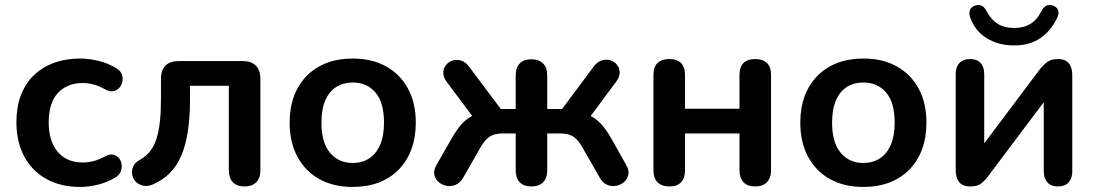

<svg xmlns="http://www.w3.org/2000/svg" viewBox="-20 -731 4341 761"><path d="M298 10Q221 10 164 -21.5Q107 -53 76 -111Q45 -169 45 -247Q45 -306 62.5 -352.5Q80 -399 113 -431.5Q146 -464 193 -481.5Q240 -499 298 -499Q331 -499 369.5 -490Q408 -481 442 -460Q458 -450 463 -436Q468 -422 465 -407.5Q462 -393 452.5 -382.5Q443 -372 429 -369.5Q415 -367 398 -376Q376 -389 353 -395.5Q330 -402 309 -402Q276 -402 251 -391.5Q226 -381 208.5 -361.5Q191 -342 182 -313Q173 -284 173 -246Q173 -172 208.5 -129.5Q244 -87 309 -87Q330 -87 352.5 -93Q375 -99 398 -112Q415 -121 428.5 -118Q442 -115 451 -104.5Q460 -94 462 -79.5Q464 -65 458.5 -51Q453 -37 438 -28Q405 -8 368 1Q331 10 298 10Z M949 8Q919 8 903 -8.5Q887 -25 887 -56V-391H733V-334Q733 -265 724.5 -210Q716 -155 698.5 -114Q681 -73 653 -45Q625 -17 586 0Q565 9 547.5 5Q530 1 518.5 -10.5Q507 -22 504 -38.5Q501 -55 508 -71Q515 -87 535 -98Q560 -112 576 -133Q592 -154 601 -183.5Q610 -213 614 -251Q618 -289 618 -338V-419Q618 -453 636 -471Q654 -489 688 -489H942Q976 -489 994 -471Q1012 -453 1012 -419V-56Q1012 -25 995.5 -8.5Q979 8 949 8Z M1378 10Q1302 10 1246 -21Q1190 -52 1159 -109.5Q1128 -167 1128 -245Q1128 -304 1145.5 -350.5Q1163 -397 1196 -430.5Q1229 -464 1275 -481.5Q1321 -499 1378 -499Q1454 -499 1510 -468Q1566 -437 1597 -380Q1628 -323 1628 -245Q1628 -186 1610.5 -139Q1593 -92 1560 -58.5Q1527 -25 1481 -7.5Q1435 10 1378 10ZM1378 -85Q1415 -85 1443 -103Q1471 -121 1486.5 -156.5Q1502 -192 1502 -245Q1502 -325 1468 -364.5Q1434 -404 1378 -404Q1341 -404 1313 -386.5Q1285 -369 1269.5 -333.5Q1254 -298 1254 -245Q1254 -166 1288 -125.5Q1322 -85 1378 -85Z M2086 8Q2056 8 2040 -8.5Q2024 -25 2024 -56V-202H1974Q1952 -202 1936.5 -197Q1921 -192 1908.5 -179.5Q1896 -167 1883 -144L1816 -27Q1804 -6 1786 1.5Q1768 9 1750 5.5Q1732 2 1718.5 -9.5Q1705 -21 1701.5 -38.5Q1698 -56 1710 -77L1770 -182Q1788 -214 1806.5 -235.5Q1825 -257 1846.5 -269Q1868 -281 1895 -284L1872 -244L1751 -406Q1737 -425 1737 -442.5Q1737 -460 1747.5 -473Q1758 -486 1774 -491Q1790 -496 1807.5 -491Q1825 -486 1839 -467L1965 -299H2024V-432Q2024 -463 2040 -479.5Q2056 -496 2086 -496Q2116 -496 2132.5 -479.5Q2149 -463 2149 -432V-299H2208L2333 -467Q2347 -486 2365 -491.5Q2383 -497 2399 -492Q2415 -487 2425.5 -474Q2436 -461 2436 -443.5Q2436 -426 2422 -407L2301 -244L2277 -284Q2304 -281 2325.5 -269Q2347 -257 2366 -235.5Q2385 -214 2403 -182L2462 -77Q2474 -56 2470.5 -38.5Q2467 -21 2453.5 -9.5Q2440 2 2422 5.5Q2404 9 2386.5 1.5Q2369 -6 2357 -27L2290 -144Q2277 -167 2264.5 -179.5Q2252 -192 2236.5 -197Q2221 -202 2199 -202H2149V-56Q2149 -25 2132.5 -8.5Q2116 8 2086 8Z M2633 8Q2603 8 2586.5 -8.5Q2570 -25 2570 -56V-434Q2570 -466 2586.5 -481.5Q2603 -497 2633 -497Q2663 -497 2679 -481.5Q2695 -466 2695 -434V-300H2911V-434Q2911 -466 2927 -481.5Q2943 -497 2973 -497Q3003 -497 3019.5 -481.5Q3036 -466 3036 -434V-56Q3036 -25 3019.5 -8.5Q3003 8 2973 8Q2943 8 2927 -8.5Q2911 -25 2911 -56V-202H2695V-56Q2695 -25 2679.5 -8.5Q2664 8 2633 8Z M3402 10Q3326 10 3270 -21Q3214 -52 3183 -109.5Q3152 -167 3152 -245Q3152 -304 3169.5 -350.5Q3187 -397 3220 -430.5Q3253 -464 3299 -481.5Q3345 -499 3402 -499Q3478 -499 3534 -468Q3590 -437 3621 -380Q3652 -323 3652 -245Q3652 -186 3634.5 -139Q3617 -92 3584 -58.5Q3551 -25 3505 -7.5Q3459 10 3402 10ZM3402 -85Q3439 -85 3467 -103Q3495 -121 3510.5 -156.5Q3526 -192 3526 -245Q3526 -325 3492 -364.5Q3458 -404 3402 -404Q3365 -404 3337 -386.5Q3309 -369 3293.5 -333.5Q3278 -298 3278 -245Q3278 -166 3312 -125.5Q3346 -85 3402 -85Z M3826 8Q3807 8 3794 1Q3781 -6 3774.5 -21Q3768 -36 3768 -59V-437Q3768 -466 3783 -481.5Q3798 -497 3825 -497Q3852 -497 3866.5 -481.5Q3881 -466 3881 -437V-128H3855L4102 -457Q4113 -471 4129 -484Q4145 -497 4173 -497Q4192 -497 4204.5 -490Q4217 -483 4223.5 -468.5Q4230 -454 4230 -431V-52Q4230 -24 4215.5 -8Q4201 8 4174 8Q4146 8 4131.5 -8Q4117 -24 4117 -52V-362H4144L3896 -32Q3886 -18 3870.5 -5Q3855 8 3826 8ZM3999 -551Q3937 -551 3891 -579.5Q3845 -608 3826 -660Q3819 -679 3824.5 -691.5Q3830 -704 3845 -709Q3860 -714 3871.5 -708Q3883 -702 3892 -684Q3909 -652 3935.5 -636Q3962 -620 3999 -620Q4037 -620 4063.5 -636Q4090 -652 4106 -684Q4115 -702 4126.5 -708Q4138 -714 4153 -709Q4168 -704 4173.5 -691.5Q4179 -679 4170 -660Q4145 -608 4103 -579.5Q4061 -551 3999 -551Z"/></svg>

Font: Nunito ExtraLight
Style: Regular
Weight: 200
Designer: Vernon Adams
Foundry: Vernon Adams
Version: Version 3.602